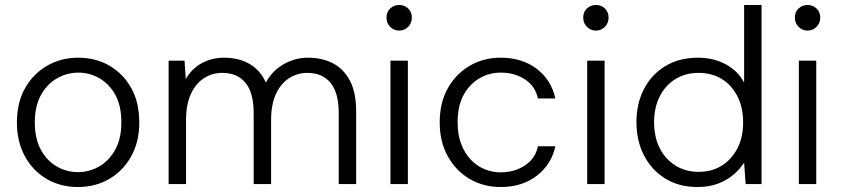

<svg xmlns="http://www.w3.org/2000/svg" viewBox="-20 -740 3382 772"><path d="M293 12Q224 12 168.5 -20Q113 -52 80.5 -111Q48 -170 48 -247Q48 -328 81 -386Q114 -444 170 -476Q226 -508 294 -508Q365 -508 420 -476Q475 -444 507.5 -386.5Q540 -329 540 -247Q540 -169 507 -110.5Q474 -52 418.5 -20Q363 12 293 12ZM293 -48Q339 -48 378.5 -70.5Q418 -93 443 -137.5Q468 -182 468 -248Q468 -315 443.5 -359Q419 -403 379.5 -425.5Q340 -448 295 -448Q250 -448 210 -425.5Q170 -403 145 -358.5Q120 -314 120 -248Q120 -182 144.5 -137.5Q169 -93 208.5 -70.5Q248 -48 293 -48Z M658 0V-496H722L727 -422Q750 -463 790.5 -485.5Q831 -508 881 -508Q920 -508 952.5 -497Q985 -486 1009.5 -464Q1034 -442 1049 -408Q1074 -455 1120 -481.5Q1166 -508 1218 -508Q1276 -508 1319.5 -485Q1363 -462 1387.5 -414.5Q1412 -367 1412 -293V0H1342V-285Q1342 -367 1309 -407Q1276 -447 1216 -447Q1175 -447 1141.5 -425Q1108 -403 1089 -361Q1070 -319 1070 -257V0H1000V-285Q1000 -367 967 -407Q934 -447 874 -447Q832 -447 799 -425Q766 -403 747 -361Q728 -319 728 -257V0Z M1550 0V-496H1620V0ZM1585 -617Q1564 -617 1549 -632Q1534 -647 1534 -669Q1534 -692 1549 -706Q1564 -720 1585 -720Q1606 -720 1621 -706Q1636 -692 1636 -669Q1636 -647 1621 -632Q1606 -617 1585 -617Z M1993 12Q1924 12 1868.5 -20.5Q1813 -53 1780.5 -111.5Q1748 -170 1748 -248Q1748 -327 1780.5 -385Q1813 -443 1868.5 -475.5Q1924 -508 1993 -508Q2080 -508 2138.5 -463Q2197 -418 2213 -344H2143Q2132 -394 2090.5 -421Q2049 -448 1993 -448Q1948 -448 1908.5 -425.5Q1869 -403 1844.5 -359Q1820 -315 1820 -248Q1820 -198 1834.5 -160.5Q1849 -123 1873.5 -97.5Q1898 -72 1929 -59.5Q1960 -47 1993 -47Q2030 -47 2061.5 -59.5Q2093 -72 2114.5 -95Q2136 -118 2143 -152H2213Q2198 -80 2139 -34Q2080 12 1993 12Z M2341 0V-496H2411V0ZM2376 -617Q2355 -617 2340 -632Q2325 -647 2325 -669Q2325 -692 2340 -706Q2355 -720 2376 -720Q2397 -720 2412 -706Q2427 -692 2427 -669Q2427 -647 2412 -632Q2397 -617 2376 -617Z M2785 12Q2710 12 2655 -22Q2600 -56 2569.5 -115Q2539 -174 2539 -249Q2539 -324 2569.5 -382.5Q2600 -441 2655.5 -474.5Q2711 -508 2786 -508Q2849 -508 2898 -481.5Q2947 -455 2972 -408V-720H3042V0H2978L2972 -86Q2956 -61 2930 -38.5Q2904 -16 2868 -2Q2832 12 2785 12ZM2789 -49Q2842 -49 2882 -74Q2922 -99 2945 -143.5Q2968 -188 2968 -248Q2968 -308 2945 -353Q2922 -398 2882 -422.5Q2842 -447 2789 -447Q2737 -447 2696.5 -422.5Q2656 -398 2633 -353Q2610 -308 2610 -249Q2610 -188 2633 -143.5Q2656 -99 2696.5 -74Q2737 -49 2789 -49Z M3192 0V-496H3262V0ZM3227 -617Q3206 -617 3191 -632Q3176 -647 3176 -669Q3176 -692 3191 -706Q3206 -720 3227 -720Q3248 -720 3263 -706Q3278 -692 3278 -669Q3278 -647 3263 -632Q3248 -617 3227 -617Z"/></svg>

Font: DM Sans 24pt Light
Style: Regular
Weight: 300
Designer: Colophon Foundry, Jonny Pinhorn
Foundry: Colophon Foundry
Version: Version 4.004;gftools[0.9.30]